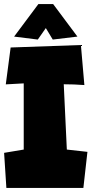

<svg xmlns="http://www.w3.org/2000/svg" viewBox="-28 -922 459 946"><path d="M370.6 -700.2 387.7 -502.9Q335.4 -506.8 286.1 -506.8L301.3 -185.1L402.8 -173.8L382.8 3.9H3.4L-7.8 -168.9L88.9 -185.1V-511.2L0.5 -506.3L24.4 -688ZM41.5 -741.7 161.1 -901.9H233.9L353.5 -741.7L231.9 -727.1L197.8 -783.7L158.2 -727.1Z"/></svg>

Font: Lapsus Pro (theguybrush.com)
Style: Bold
Weight: 700
Designer: Jose Roses
Version: Version 1.00 February 9, 2018, initial release